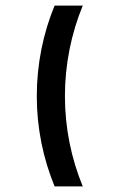

<svg xmlns="http://www.w3.org/2000/svg" viewBox="-20 -669 419 689"><path d="M112 -324C112 -209 135 -100 176 0H277C236 -100 213 -209 213 -324C213 -439 236 -549 277 -649H176C135 -550 112 -439 112 -324Z"/></svg>

Font: Grotesk 02 Mince
Style: Bold
Weight: 400
Designer: Frank Adebiaye, contributions by Jérémy Landes, Ariel Martín Pérez
Foundry: Velvetyne Type Foundry
Version: Version 3.000;Glyphs 3.1.2 (3150)